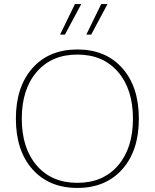

<svg xmlns="http://www.w3.org/2000/svg" viewBox="-20 -913 760 943"><path d="M348 -893H379L299 -743H275ZM477 -893H508L428 -743H404ZM139.5 -578.5Q221 -670 360 -670Q499 -670 580.5 -578.5Q662 -487 662 -330Q662 -173 580.5 -81.5Q499 10 360 10Q221 10 139.5 -81.5Q58 -173 58 -330Q58 -487 139.5 -578.5ZM559.5 -560Q486 -645 360 -645Q234 -645 160.5 -560Q87 -475 87 -330Q87 -185 160.5 -100Q234 -15 360 -15Q486 -15 559.5 -100Q633 -185 633 -330Q633 -475 559.5 -560Z"/></svg>

Font: Elaine Sans ExtraLight
Style: Regular
Weight: 275
Designer: Wei Huang
Foundry: Wei Huang
Version: Version 2.001;December 24, 2019;FontCreator 12.0.0.2547 64-b